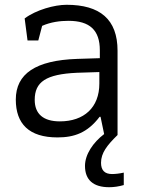

<svg xmlns="http://www.w3.org/2000/svg" viewBox="-20 -564 592 802"><path d="M436 218C456 218 476 215 497 209V157C479 161 462 163 448 163C417 163 402 147 402 116C402 75 427 43 471 0V-352C471 -484 397 -544 258 -544C208 -544 131 -523 83 -487L95 -395H140L156 -456C192 -472 231 -477 266 -477C355 -477 397 -438 397 -354V-321L302 -318C129 -312 46 -256 46 -148C46 -47 101 10 220 10C290 10 345 -9 396 -76H400L415 -4C369 31 335 81 335 129C335 187 369 218 436 218ZM230 -57C161 -57 125 -88 125 -147C125 -222 172 -254 301 -260L395 -263V-215C395 -115 331 -57 230 -57Z"/></svg>

Font: Frost Regular
Style: Regular
Weight: 400
Designer: Lee Frost
Foundry: Lee Frost for Ice Communication Norge AS
Version: Version 2.011;hotconv 1.0.107;makeotfexe 2.5.65593